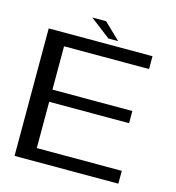

<svg xmlns="http://www.w3.org/2000/svg" viewBox="-115 -884 900 982"><g transform="rotate(15 335.0 -393.0)"><path d="M51.5 0V-675H601V-607H151V-377.5H574V-313H151V-68H601V0ZM360 -704 252.5 -786.5H325.5L411.5 -704Z"/></g></svg>

Font: Anybody ExtraExpanded
Style: Regular
Weight: 400
Width: 8
Designer: Tyler Finck
Foundry: Etcetera Type Company
Version: Version 1.010; ttfautohint (v1.8.3) -l 8 -r 50 -G 200 -x 14 